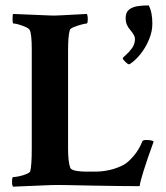

<svg xmlns="http://www.w3.org/2000/svg" viewBox="-20 -699 624 723"><path d="M29.3 3.9Q25.4 0 25.4 -12.7Q25.4 -32.2 29.3 -32.2Q37.1 -32.2 51.8 -35.2Q66.4 -38.1 79.1 -43.5Q91.8 -48.8 93.8 -53.7Q99.6 -76.2 99.6 -139.6V-512.7Q99.6 -572.3 91.8 -585.9Q88.9 -591.8 76.7 -597.2Q64.5 -602.5 51.8 -606.4Q39.1 -610.4 31.2 -610.4Q27.3 -610.4 27.3 -627Q27.3 -644.5 29.3 -646.5L170.9 -640.6Q180.7 -639.6 214.8 -641.6Q249 -643.6 307.6 -646.5Q310.5 -637.7 310.5 -628.9Q310.5 -610.4 306.6 -610.4Q300.8 -610.4 286.1 -606.4Q271.5 -602.5 258.3 -597.2Q245.1 -591.8 243.2 -586.9Q239.3 -574.2 237.8 -554.2Q236.3 -534.2 236.3 -508.8V-138.7Q236.3 -91.8 244.1 -68.4Q248 -52.7 310.5 -52.7H335.9Q396.5 -52.7 445.3 -78.1Q461.9 -86.9 482.9 -111.3Q503.9 -135.7 515.6 -166Q517.6 -171.9 529.3 -171.9Q552.7 -171.9 558.6 -166Q509.8 -31.2 505.9 2Q478.5 2 435.1 1.5Q391.6 1 332 0Q272.5 -1 232.9 -2Q193.4 -2.9 171.9 -2ZM465.8 -457Q460.9 -457 451.7 -466.3Q442.4 -475.6 442.4 -479.5Q442.4 -482.4 454.1 -492.2Q465.8 -502 477.1 -517.6Q488.3 -533.2 488.3 -552.7Q488.3 -565.4 470.7 -585.9Q453.1 -605.5 453.1 -629.9Q453.1 -652.3 465.8 -662.6Q478.5 -672.9 498.5 -675.8Q518.6 -678.7 540 -678.7Q553.7 -653.3 553.7 -609.4Q553.7 -580.1 541 -549.8Q528.3 -519.5 508.8 -495.1Q489.3 -470.7 467.8 -457Z"/></svg>

Font: Crimson Text
Style: Bold
Weight: 700
Designer: Sebastian Kosch
Foundry: Sebastian Kosch
Version: Version 1.100